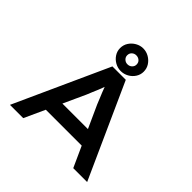

<svg xmlns="http://www.w3.org/2000/svg" viewBox="-232 -1146 1349 1349"><g transform="rotate(45 442.5 -471.5)"><path d="M59 0 377 -700H510L826 0H688L490 -436Q483 -454 474 -475.5Q465 -497 456 -519Q447 -541 439 -563.5Q431 -586 425 -604L456 -605Q449 -584 441 -561.5Q433 -539 424 -517Q415 -495 406 -474.5Q397 -454 389 -433L191 0ZM201 -154 248 -267H629L659 -154ZM441 -718Q411 -718 384 -733Q357 -748 340.5 -773.5Q324 -799 324 -829Q324 -861 340.5 -886.5Q357 -912 384 -927.5Q411 -943 441 -943Q472 -943 499 -927.5Q526 -912 542.5 -886.5Q559 -861 559 -829Q559 -799 542.5 -773.5Q526 -748 499 -733Q472 -718 441 -718ZM441 -785Q461 -785 474.5 -798Q488 -811 488 -829Q488 -850 474 -862Q460 -874 441 -874Q422 -874 408.5 -861.5Q395 -849 395 -829Q395 -811 408.5 -798Q422 -785 441 -785Z"/></g></svg>

Font: Lexend Mega Medium
Style: Regular
Weight: 500
Version: Version 1.007